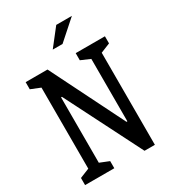

<svg xmlns="http://www.w3.org/2000/svg" viewBox="-221 -1059 1062 1179"><g transform="rotate(-30 310.0 -470.0)"><path d="M28.8 -50.5 116.3 -85.8 96.3 -47.2V-682.8L116.3 -644.2L28.8 -679.5V-730H183.7L443.3 -209.3H449.5V-686.3L466 -644.7L384 -680.2V-730.5H591.2V-680.2L503.7 -644.7L523.7 -683.5V0H450.3L176.7 -540.5H170.5V-44.3L148 -85.8L236 -50.5V0H28.8ZM478.2 -940.5H367.3L272.8 -819.8H342.3Z"/></g></svg>

Font: Monaspace Xenon Var
Style: Regular
Weight: 400
Designer: Riley Cran and the Lettermatic Team
Version: Version 1.000 (Monaspace Xenon Var)